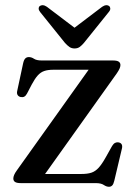

<svg xmlns="http://www.w3.org/2000/svg" viewBox="-20 -701 514 735"><path d="M427 -420 139 -16 120.5 -35H291.5Q315 -35 330 -40Q345 -45 357.8 -59Q370.5 -73 385.5 -100L409 -142Q414.5 -151 420.5 -154Q426.5 -157 433.5 -156Q442 -154.5 445.5 -148.8Q449 -143 447 -133.5L417.5 -9Q414.5 4 409.5 9Q404.5 14 397 14Q387.5 14 377.2 7Q367 0 346.5 0H60Q44 0 37.5 -4.5Q31 -9 31 -17.5Q31 -23.5 34 -31Q37 -38.5 45 -49.5L331 -450.5L347.5 -434H184.5Q163.5 -434 149.5 -429.2Q135.5 -424.5 124.5 -412.2Q113.5 -400 101.5 -377.5L83.5 -343Q79 -334.5 73.2 -331.2Q67.5 -328 59.5 -329.5Q51.5 -331 47.5 -337.2Q43.5 -343.5 46 -353.5L68.5 -458.5Q71.5 -472 76.8 -477.2Q82 -482.5 90.5 -482.5Q100.5 -482.5 110.2 -476Q120 -469.5 139.5 -469.5H411.5Q428 -469.5 434.5 -465Q441 -460.5 441 -452Q441 -446 437.8 -438.5Q434.5 -431 427 -420ZM285.5 -579.5 159.5 -675Q151.5 -680.5 144.5 -681Q137.5 -681.5 132 -677.5Q128 -674.5 128 -668.2Q128 -662 134 -654.5L228.5 -537Q237.5 -527 245.8 -521.2Q254 -515.5 265.5 -515.5Q277 -515.5 285 -521.2Q293 -527 301.5 -537L396 -654.5Q402.5 -662 402.2 -668.2Q402 -674.5 398 -677.5Q393.5 -681.5 386.2 -681Q379 -680.5 371 -675L245 -579.5Z"/></svg>

Font: Fraunces 16pt
Style: Regular
Weight: 400
Version: Version 1.000;[b76b70a41]